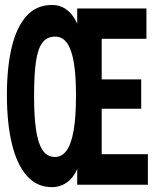

<svg xmlns="http://www.w3.org/2000/svg" viewBox="-20 -762 640 792"><path d="M194.5 10Q132 10 90.8 -36.8Q49.5 -83.5 29 -168.8Q8.5 -254 8.5 -369.5Q8.5 -484.5 28.5 -567.8Q48.5 -651 89.5 -696.2Q130.5 -741.5 194.5 -741.5Q225 -741.5 247.5 -727.2Q270 -713 285.5 -688.5Q292.5 -677.5 298.5 -664.5V-727H584V-602H399.5V-434.5H562.5V-313.5H399.5V-126H590V0H298.5V-64.5Q282.5 -28 256 -9.5Q228.5 10 194.5 10ZM207 -114.5Q235.5 -114.5 254.8 -141.2Q274 -168 283.8 -224Q293.5 -280 293.5 -368Q293.5 -448.5 284.8 -502.5Q276 -556.5 257 -583.8Q238 -611 207.5 -611Q173.5 -611 154.5 -585.5Q135.5 -560 128 -505.8Q120.5 -451.5 120.5 -364.5Q120.5 -284 128.5 -228Q136.5 -172 155.2 -143.2Q174 -114.5 207 -114.5Z"/></svg>

Font: Spline Sans Mono SemiBold
Style: Regular
Weight: 600
Monospace: yes
Version: Version 1.004